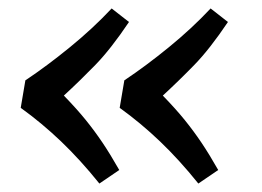

<svg xmlns="http://www.w3.org/2000/svg" viewBox="-20 -492 619 454"><path d="M285 -440Q242 -376 205.5 -338.5Q169 -301 131 -266Q162 -234 183 -208Q204 -182 222.5 -154.5Q241 -127 262 -90L215 -58Q170 -114 124.5 -157.5Q79 -201 29 -237L40 -302Q91 -336 145.5 -380.5Q200 -425 244 -472ZM519 -440Q476 -376 439.5 -338.5Q403 -301 365 -266Q396 -234 417 -208Q438 -182 456.5 -154.5Q475 -127 496 -90L449 -58Q404 -114 358.5 -157.5Q313 -201 263 -237L274 -302Q325 -336 379.5 -380.5Q434 -425 478 -472Z"/></svg>

Font: Literata 7pt
Style: Italic
Weight: 400
Italic angle: -2°
Designer: Latin by Veronika Burian and Jose Scaglione. Greek by Irene Vlachou. Cyrillic by Vera Evstafieva
Foundry: TypeTogether
Version: Version 3.002